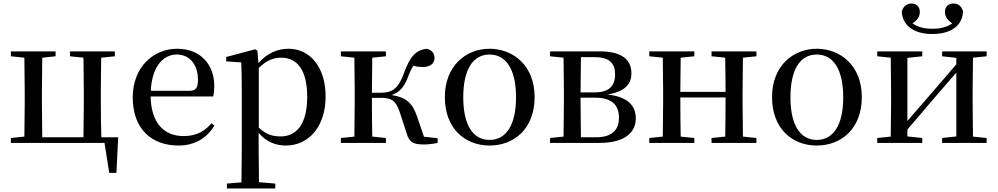

<svg xmlns="http://www.w3.org/2000/svg" viewBox="-20 -815 5689 1095"><path d="M42 0H576L603 171H644L654 -32H558C556 -88 555 -174 555 -230V-292C555 -346 556 -430 557 -486L635 -494V-522H379V-494L456 -486L458 -292V-230L456 -32H221L219 -230V-292L221 -486L297 -494V-522H42V-494L119 -486L121 -292V-230L119 -36L42 -28Z M998 15C1090 15 1160 -27 1203 -99L1186 -112C1147 -65 1097 -39 1027 -39C920 -39 842 -108 839 -265H1196C1200 -281 1202 -301 1202 -325C1202 -445 1125 -537 990 -537C855 -537 737 -432 737 -260C737 -78 846 15 998 15ZM840 -297C846 -432 909 -504 987 -504C1063 -504 1109 -446 1109 -360C1109 -316 1098 -297 1061 -297Z M1610 15C1740 15 1837 -92 1837 -265C1837 -433 1747 -537 1625 -537C1564 -537 1503 -512 1454 -455L1448 -526L1435 -534L1270 -490V-465L1356 -459C1358 -410 1359 -361 1359 -293V23L1357 225L1274 232V260H1550V232L1457 224L1455 23V-57C1501 -3 1556 15 1610 15ZM1456 -427C1503 -474 1543 -486 1584 -486C1673 -486 1732 -418 1732 -263C1732 -98 1665 -37 1580 -37C1533 -37 1496 -49 1456 -87Z M2300 -52C2314 -5 2335 9 2399 9C2422 9 2453 5 2476 0V-27L2398 -35L2358 -152C2332 -229 2294 -261 2213 -273C2256 -287 2286 -316 2310 -384C2319 -408 2328 -425 2337 -440C2354 -435 2371 -433 2394 -433C2432 -433 2458 -452 2458 -484C2458 -512 2443 -529 2414 -537C2350 -529 2318 -492 2283 -396C2249 -301 2208 -286 2149 -286H2101L2103 -486L2181 -494V-522H1924V-494L2001 -486L2003 -292V-230L2001 -36L1924 -28V0H2181V-28L2103 -36C2102 -92 2101 -178 2101 -257H2150C2214 -257 2237 -242 2260 -175Z M2772 15C2912 15 3029 -81 3029 -261C3029 -441 2907 -537 2772 -537C2638 -537 2517 -440 2517 -261C2517 -82 2632 15 2772 15ZM2772 -17C2678 -17 2622 -101 2622 -260C2622 -420 2678 -504 2772 -504C2866 -504 2923 -420 2923 -260C2923 -101 2866 -17 2772 -17Z M3193 0H3398C3553 0 3606 -67 3606 -139C3606 -213 3561 -263 3444 -276C3552 -293 3581 -342 3581 -397C3581 -473 3529 -522 3401 -522H3117V-494L3194 -486L3196 -292V-230L3194 -36L3117 -28V0ZM3293 -489H3373C3455 -489 3488 -454 3488 -391C3488 -322 3451 -288 3370 -288H3291ZM3291 -258H3373C3472 -258 3510 -214 3510 -143C3510 -72 3468 -32 3378 -32H3293L3291 -230Z M4038 -494 4116 -486C4117 -432 4118 -351 4118 -291H3860L3862 -486L3940 -494V-522H3683V-494L3760 -486L3762 -292V-230L3760 -36L3683 -28V0H3940V-28L3862 -36C3861 -92 3860 -179 3860 -259H4118C4118 -179 4117 -92 4116 -36L4038 -28V0H4294V-28L4217 -36L4215 -230V-292L4217 -486L4294 -494V-522H4038Z M4638 15C4778 15 4895 -81 4895 -261C4895 -441 4773 -537 4638 -537C4504 -537 4383 -440 4383 -261C4383 -82 4498 15 4638 15ZM4638 -17C4544 -17 4488 -101 4488 -260C4488 -420 4544 -504 4638 -504C4732 -504 4789 -420 4789 -260C4789 -101 4732 -17 4638 -17Z M5297 -621C5409 -621 5471 -674 5472 -751C5464 -780 5444 -795 5417 -795C5389 -795 5369 -777 5369 -747C5369 -720 5385 -698 5411 -682C5381 -660 5343 -651 5297 -651C5252 -651 5214 -660 5184 -682C5210 -698 5226 -720 5226 -747C5226 -777 5206 -795 5178 -795C5152 -795 5133 -780 5123 -751C5125 -675 5186 -621 5297 -621ZM5353 -494 5434 -485V-448L5279 -268L5155 -125V-485L5240 -494V-522H4983V-494L5060 -486L5062 -292V-230L5060 -36L4983 -28V0H5240V-28L5155 -37V-76L5305 -252L5434 -401V-37L5353 -28V0H5607V-28L5529 -36L5527 -230V-292L5529 -486L5607 -494V-522H5353Z"/></svg>

Font: Noto Serif CJK SC Medium
Style: Regular
Weight: 500
Designer: Ryoko NISHIZUKA 西塚涼子 (kana & ideographs); Frank Grießhammer (Latin, Greek & Cyrillic); Wenlong ZHANG 张文龙 (bopomofo); San
Foundry: Adobe
Version: Version 2.001;hotconv 1.1.0;makeotfexe 2.6.0